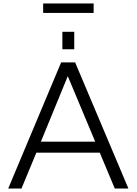

<svg xmlns="http://www.w3.org/2000/svg" viewBox="-20 -1079 782 1099"><path d="M368 -643 525 -268H214ZM637 0H715L410 -722H330L27 0H103L188 -205H551ZM405 -897H337V-797H405ZM516 -1059H227V-1005H516Z"/></svg>

Font: Perun Light
Style: Regular
Weight: 300
Foundry: Copyright (c) Stefan Peev, Context Ltd, 2016
Version: Version 1.089